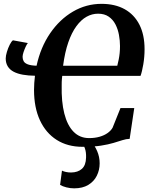

<svg xmlns="http://www.w3.org/2000/svg" viewBox="-20 -772 801 1024"><path d="M420 11Q340.5 11 282.5 -25.8Q224.5 -62.5 193 -130.5Q161.5 -198.5 161.5 -292Q161.5 -311.5 162.8 -329.8Q164 -348 166.5 -368Q131 -368.5 102.5 -373.5Q74 -378.5 53.2 -389.2Q32.5 -400 21.5 -417.8Q10.5 -435.5 10.5 -460Q10.5 -474.5 16.8 -495.2Q23 -516 32 -533.8Q41 -551.5 49 -557L128.5 -542.5Q123.5 -537 117 -523Q110.5 -509 105.5 -494Q100.5 -479 100.5 -469Q100.5 -456 106.2 -445.5Q112 -435 128.2 -428.8Q144.5 -422.5 175 -421.5Q196.5 -520 247.2 -594.2Q298 -668.5 368.8 -710Q439.5 -751.5 521.5 -751.5Q593.5 -751.5 644.8 -723Q696 -694.5 723.5 -640.5Q751 -586.5 751 -509.5Q751 -468 744.2 -428.5Q737.5 -389 729.5 -367.5H312Q311 -359.5 310.2 -351.2Q309.5 -343 309.2 -334.5Q309 -326 309 -316Q307 -229.5 323 -166.5Q339 -103.5 372.2 -69.5Q405.5 -35.5 455.5 -35.5Q486.5 -35.5 511.5 -42.8Q536.5 -50 554.2 -62.8Q572 -75.5 580.5 -91L622.5 -195.5H696L671.5 -31.5Q653 -31 633 -24.5Q613 -18 585.5 -9.8Q558 -1.5 518.2 4.8Q478.5 11 420 11ZM605.5 -421.5Q610 -439 613.2 -455.2Q616.5 -471.5 618.2 -488.8Q620 -506 620 -526.5Q620 -555 614.5 -585.5Q609 -616 595.8 -641.8Q582.5 -667.5 559.8 -683.2Q537 -699 503 -699Q471 -699 441.8 -682.8Q412.5 -666.5 387.5 -632.5Q362.5 -598.5 344.2 -546Q326 -493.5 316.5 -421.5ZM375.5 232.5Q354.5 232.5 334 227.2Q313.5 222 300.5 214L310.5 138Q319 142.5 331.8 145.2Q344.5 148 359 148Q395.5 147.5 416.8 128.5Q438 109.5 439 68.5Q440 40 433 20Q426 0 418 -14L448 -16L468 -14Q485 3.5 498.2 34Q511.5 64.5 511.5 99Q511.5 135 496.2 165.5Q481 196 450.8 214.2Q420.5 232.5 375.5 232.5Z"/></svg>

Font: Merriweather 48pt
Style: Bold Italic
Weight: 700
Italic angle: -7.8°
Version: Version 2.101